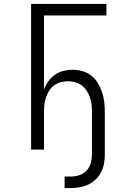

<svg xmlns="http://www.w3.org/2000/svg" viewBox="-20 -755 640 969"><path d="M306 194V136H338Q360 136 381 129Q402 122 417 106Q432 90 438 68.5Q444 47 444 25V-190Q444 -209 442 -227.5Q440 -246 434 -263.5Q428 -281 417.5 -297Q407 -313 392.5 -324Q378 -335 359.5 -340Q341 -345 323 -345Q304 -345 286 -340Q268 -335 253 -324Q238 -313 228 -297Q218 -281 212 -263.5Q206 -246 204 -227.5Q202 -209 202 -190V0H137V-735H517V-677H202V-303Q210 -325 224 -344.5Q238 -364 257 -377.5Q276 -391 299.5 -397Q323 -403 346 -403Q371 -403 396 -396Q421 -389 440.5 -373.5Q460 -358 473.5 -336Q487 -314 495 -290Q503 -266 506 -241Q509 -216 509 -190V25Q509 48 505 70.5Q501 93 490.5 113.5Q480 134 463.5 150Q447 166 426.5 176Q406 186 383.5 190Q361 194 338 194Z"/></svg>

Font: Iosevka SS04 Light Extended
Style: Regular
Weight: 300
Width: 7
Monospace: yes
Designer: Belleve Invis
Foundry: Belleve Invis
Version: Version 19.0.0; ttfautohint (v1.8.4)